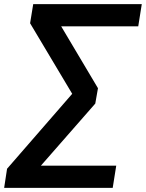

<svg xmlns="http://www.w3.org/2000/svg" viewBox="-47 -725 703 925"><path d="M-27 180 -13 88 313 -287 317 -246 98 -613 113 -705H636L619 -598H231L230 -628L425 -300L412 -226L123 104L124 73H513L496 180Z"/></svg>

Font: Nunito Sans 10pt
Style: Bold Italic
Weight: 700
Italic angle: -9°
Designer: Vernon Adams
Foundry: Vernon Adams
Version: Version 3.101;gftools[0.9.27]